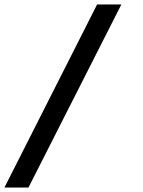

<svg xmlns="http://www.w3.org/2000/svg" viewBox="-20 -749 642 862"><path d="M416 -729H524.9L107.9 92.8H0Z"/></svg>

Font: Hack
Style: Bold Italic
Weight: 700
Italic angle: -11°
Monospace: yes
Designer: Christopher Simpkins
Foundry: Christopher Simpkins
Version: Version 2.017; ttfautohint (v1.4.1) -l 4 -r 80 -G 350 -x 0 -